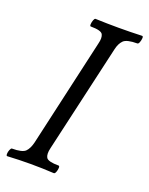

<svg xmlns="http://www.w3.org/2000/svg" viewBox="-129 -737 629 809"><g transform="rotate(20 185.5 -332.5)"><path d="M5 3Q1 3 1 -6Q1 -15 5 -24.5Q9 -34 13 -34Q59 -34 73 -48Q87 -62 94 -91L204 -575Q211 -602 203.5 -616.5Q196 -631 149 -631Q145 -631 145.5 -640.5Q146 -650 149.5 -659Q153 -668 157 -668Q183 -667 209.5 -666.5Q236 -666 261 -666Q287 -666 313.5 -666.5Q340 -667 366 -668Q371 -668 370.5 -659Q370 -650 366.5 -640.5Q363 -631 358 -631Q311 -631 296.5 -616.5Q282 -602 276 -575L165 -91Q158 -62 166.5 -48Q175 -34 222 -34Q227 -34 226.5 -24.5Q226 -15 222.5 -6Q219 3 214 3Q162 0 110 0Q58 0 5 3Z"/></g></svg>

Font: Junicode Two Beta Condensed
Style: Italic
Weight: 400
Width: 3
Italic angle: -9°
Version: Version 1.053; ttfautohint (v1.8.4)